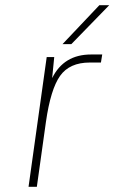

<svg xmlns="http://www.w3.org/2000/svg" viewBox="-20 -720 441 740"><path d="M157 -250 122 0H90L160 -500H189L181 -419Q226 -510 331 -510H374L369 -479H326Q248 -479 211.5 -427.5Q175 -376 157 -250ZM221 -550 363 -700H401L255 -550Z"/></svg>

Font: Fivo Sans Thin
Style: Regular
Weight: 250
Foundry: Alexander Slobzheninov
Version: 1.0